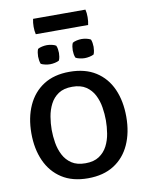

<svg xmlns="http://www.w3.org/2000/svg" viewBox="-95 -936 780 1015"><g transform="rotate(-10 295.0 -428.0)"><path d="M40 -272.5Q40 -356.5 69.2 -421.2Q98.5 -486 155 -522.2Q211.5 -558.5 294.5 -558.5Q378.5 -558.5 435.2 -522.2Q492 -486 520.8 -421.5Q549.5 -357 549.5 -272.5Q549.5 -188 520.2 -123.5Q491 -59 434.2 -23Q377.5 13 294.5 13Q211 13 154.5 -23.5Q98 -60 69 -124.5Q40 -189 40 -272.5ZM149 -272.5Q149 -238.5 155 -202.5Q161 -166.5 176.8 -136Q192.5 -105.5 221 -86.5Q249.5 -67.5 295 -67.5Q340 -67.5 368.5 -86.5Q397 -105.5 412.8 -136Q428.5 -166.5 434.2 -202.5Q440 -238.5 440 -272.5Q440 -306.5 434.2 -342.5Q428.5 -378.5 412.8 -409.2Q397 -440 368.5 -459Q340 -478 295 -478Q249.5 -478 221 -459Q192.5 -440 176.8 -409.2Q161 -378.5 155 -342.5Q149 -306.5 149 -272.5ZM145.5 -666.5Q145.5 -676 147.2 -687.2Q149 -698.5 152.5 -706.5Q161.5 -712 175.5 -715Q189.5 -718 201.5 -718Q213.5 -718 227.5 -715Q241.5 -712 250 -706.5Q254 -698.5 255.8 -687.2Q257.5 -676 257.5 -666.5Q257.5 -657.5 255.8 -646.2Q254 -635 250 -626.5Q241.5 -621.5 227.5 -618.5Q213.5 -615.5 201.5 -615.5Q189.5 -615.5 175.5 -618.5Q161.5 -621.5 152.5 -626.5Q149 -635 147.2 -646.2Q145.5 -657.5 145.5 -666.5ZM331.5 -666.5Q331.5 -676 333.2 -687.2Q335 -698.5 339 -706.5Q347.5 -712 361.5 -715Q375.5 -718 387.5 -718Q399.5 -718 413.5 -715Q427.5 -712 436.5 -706.5Q440 -698.5 441.8 -687.2Q443.5 -676 443.5 -666.5Q443.5 -657.5 441.8 -646.2Q440 -635 436.5 -626.5Q427.5 -621.5 413.5 -618.5Q399.5 -615.5 387.5 -615.5Q375.5 -615.5 361.5 -618.5Q347.5 -621.5 339 -626.5Q335 -635 333.2 -646.2Q331.5 -657.5 331.5 -666.5ZM154 -785Q149.5 -803.5 149.5 -825.5Q149.5 -847.5 154 -867.5H435Q437.5 -857 438.5 -848.2Q439.5 -839.5 439.5 -826.5Q439.5 -804 435 -785Z"/></g></svg>

Font: Signika SC
Style: Regular
Weight: 400
Designer: Anna Giedryś
Foundry: Anna Giedryś
Version: Version 2.000; ttfautohint (v1.8.3) -l 8 -r 50 -G 200 -x 9 -